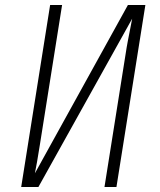

<svg xmlns="http://www.w3.org/2000/svg" viewBox="-20 -750 640 770"><path d="M65 0 181 -730H229L140 -170Q134 -132 128.5 -100.5Q123 -69 120 -55L493 -730H563L447 0H399L488 -560Q489 -568 493 -587.5Q497 -607 501.5 -631Q506 -655 510 -675L134 0Z"/></svg>

Font: NKDuy Mono Thin
Style: Italic
Weight: 100
Italic angle: -9°
Monospace: yes
Designer: NKDuy
Foundry: NKDuy
Version: Version 2.251; ttfautohint (v1.8.4.7-5d5b)